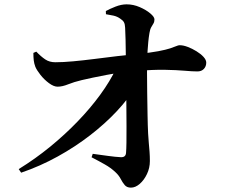

<svg xmlns="http://www.w3.org/2000/svg" viewBox="-20 -816 1040 876"><path d="M403.1 -114.2Q439.2 -109.4 473.4 -104.6Q507.6 -99.9 531.7 -98.8Q554.1 -98 555.1 -119.5Q556.4 -134.4 556.9 -165.7Q557.4 -197 557.2 -239.7Q557.1 -282.4 556.6 -331.5Q556.1 -380.6 555.6 -431.1Q555.1 -481.5 554.4 -528.2Q554.4 -543.5 553.9 -573.3Q553.4 -603.1 552.9 -635Q552.4 -666.9 550.9 -689.5Q550.2 -705.7 545.6 -714.2Q541.1 -722.8 529.3 -730.4Q514.8 -741 497.2 -744.8Q479.6 -748.6 463.4 -751.1L462.9 -765.6Q479.3 -774.9 506.4 -785.6Q533.5 -796.2 557.6 -796.2Q588.2 -796.2 617.4 -783.6Q646.5 -771 665.6 -754.9Q684.7 -738.9 684.7 -727.5Q684.7 -716.5 680.1 -708.9Q675.5 -701.3 670.1 -691.9Q664.6 -682.6 661.9 -665.5Q658.7 -646.6 656.6 -625.6Q654.5 -604.6 653.4 -585.3Q652.3 -566 651.6 -550.4Q650.8 -528.3 650.8 -485.5Q650.8 -442.7 651.6 -391.7Q652.3 -340.7 653.2 -291.3Q654 -241.9 655.8 -206.6Q656.8 -185.7 658.8 -164.9Q660.8 -144.1 662.3 -123.4Q663.8 -102.7 663.8 -81.2Q663.8 -49.9 650.6 -22.1Q637.4 5.7 617.6 22.9Q597.8 40.1 577.5 40.1Q558.8 40.1 548.9 28.3Q539 16.5 530.6 0.2Q522.3 -16.1 506.2 -30.9Q485.5 -50.4 458.2 -65.8Q431 -81.3 397.8 -98.4ZM132.3 -574.6 145.6 -580.4Q166.7 -558.2 186.4 -545Q206.1 -531.7 233.3 -532Q267 -532 313.4 -536.2Q359.7 -540.5 411.8 -547.1Q463.9 -553.7 514.3 -559.8Q564.6 -565.8 606.3 -569.6Q666.1 -575.4 701.8 -582.3Q737.6 -589.1 756.5 -595.4Q775.4 -601.8 784.4 -605.7Q793.5 -609.7 799.8 -609.7Q816.4 -609.7 836.7 -601.9Q857 -594.2 876.5 -582.1Q896.1 -570.1 908.5 -556.5Q921 -542.9 921 -530.3Q921 -513.1 910.2 -501.6Q899.3 -490.1 880.8 -490.1Q858.3 -490.1 822.1 -493.3Q785.9 -496.5 732.7 -497.5Q679.4 -498.6 603.5 -492.1Q527.7 -486.1 463.5 -473.7Q399.3 -461.4 353 -450.5Q317.6 -442.1 290.9 -431.3Q264.2 -420.5 242.7 -420.5Q225.1 -420.5 203.3 -436.7Q181.5 -452.9 164.4 -474.6Q147.4 -496.3 141.2 -511.4Q135.8 -525.8 134 -540.4Q132.3 -555.1 132.3 -574.6ZM76.5 -28.1 65.4 -44.5Q141.2 -91.3 209.1 -146.8Q276.9 -202.3 334.7 -262.4Q392.6 -322.5 437.3 -383.8Q482.1 -445.2 510.1 -503.9L600.8 -510.1L599.5 -421.8Q567 -366.6 513.8 -309.6Q460.6 -252.6 391.8 -199.3Q323 -146 243.1 -101.9Q163.2 -57.7 76.5 -28.1Z"/></svg>

Font: Noto Serif HK
Style: Regular
Weight: 200
Designer: Ryoko NISHIZUKA 西塚涼子 (kana & ideographs); Frank Grießhammer (Latin, Greek & Cyrillic); Wenlong ZHANG 张文龙 (bopomofo); San
Foundry: Adobe
Version: Version 2.001;hotconv 1.1.0;makeotfexe 2.6.0